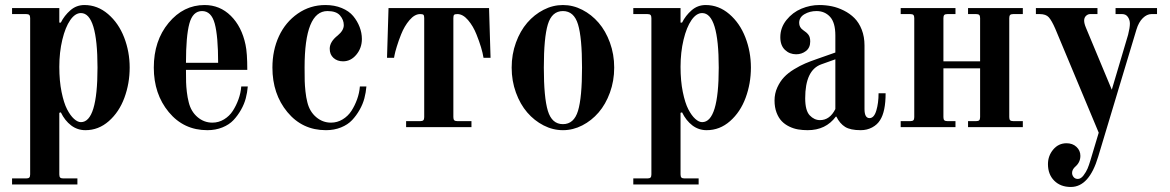

<svg xmlns="http://www.w3.org/2000/svg" viewBox="-20 -506 4654 764"><path d="M216 -240C216 -278.7 220 -314.7 228 -348C236 -381.3 246.5 -407.3 259.5 -426C272.5 -444.7 286.7 -454 302 -454C346 -454 368 -381.7 368 -237C368 -92.3 346 -20 302 -20C293.3 -20 284.2 -24.3 274.5 -33C264.8 -41.7 255.7 -54.3 247 -71C238.3 -87.7 231 -110.7 225 -140C219 -169.3 216 -202.7 216 -240ZM28 204V228H288V204H232C226 204 221.8 202.8 219.5 200.5C217.2 198.2 216 194 216 188V-57L222 -59C232.7 -37 246.3 -19.7 263 -7C279.7 5.7 298.7 12 320 12C354.7 12 385.7 0 413 -24C440.3 -48 461 -79 475 -117C489 -155 496 -195 496 -237C496 -279 488.7 -319 474 -357C459.3 -395 438 -426 410 -450C382 -474 350.7 -486 316 -486C294.7 -486 276 -479 260 -465C244 -451 231.3 -434.7 222 -416H216V-474H28V-450H84C90 -450 94.2 -448.8 96.5 -446.5C98.8 -444.2 100 -440 100 -434V188C100 194 98.8 198.2 96.5 200.5C94.2 202.8 90 204 84 204Z M592 -237C592 -167 611.8 -108 651.5 -60C691.2 -12 742.3 12 805 12C827 12 847 8.3 865 1C883 -6.3 897.7 -16 909 -28C920.3 -40 930.3 -53.7 939 -69C947.7 -84.3 954 -99.7 958 -115C962 -130.3 964.7 -146 966 -162H940C938.7 -144.7 935 -127.7 929 -111C923 -94.3 915.5 -79 906.5 -65C897.5 -51 885.8 -39.7 871.5 -31C857.2 -22.3 841.7 -18 825 -18C803 -18 783.3 -25.3 766 -40C748.7 -54.7 737 -74.3 731 -99C727.7 -111.7 725.2 -125.3 723.5 -140C721.8 -154.7 720.8 -167.7 720.5 -179C720.2 -190.3 720 -206.7 720 -228H964C964 -273.3 961.7 -306.7 957 -328C947 -376 927.5 -414.3 898.5 -443C869.5 -471.7 834.7 -486 794 -486C738 -486 690.3 -462.3 651 -415C611.7 -367.7 592 -308.3 592 -237ZM720 -256C720 -326.7 724.5 -378.7 733.5 -412C742.5 -445.3 759.3 -462 784 -462C808.7 -462 825.5 -445.3 834.5 -412C843.5 -378.7 848 -326.7 848 -256Z M1064 -237C1064 -167 1083.8 -108 1123.5 -60C1163.2 -12 1214.3 12 1277 12C1299 12 1319 8.3 1337 1C1355 -6.3 1369.7 -16 1381 -28C1392.3 -40 1402.3 -53.7 1411 -69C1419.7 -84.3 1426 -99.7 1430 -115C1434 -130.3 1436.7 -146 1438 -162H1412C1410.7 -144.7 1407 -127.7 1401 -111C1395 -94.3 1387.5 -79 1378.5 -65C1369.5 -51 1357.8 -39.7 1343.5 -31C1329.2 -22.3 1313.7 -18 1297 -18C1275 -18 1255.3 -25.3 1238 -40C1220.7 -54.7 1209 -74.3 1203 -99C1199.7 -111.7 1197.2 -126 1195.5 -142C1193.8 -158 1192.8 -171.8 1192.5 -183.5C1192.2 -195.2 1192 -213 1192 -237C1192 -387 1222.3 -462 1283 -462C1306.3 -462 1323 -456.2 1333 -444.5C1343 -432.8 1348 -420 1348 -406C1348 -392 1340 -378.3 1324 -365C1302.7 -348.3 1292 -330.7 1292 -312C1292 -296.7 1297 -284.5 1307 -275.5C1317 -266.5 1329.7 -262 1345 -262C1365.7 -262 1383.3 -270.8 1398 -288.5C1412.7 -306.2 1420 -327 1420 -351C1420 -367 1417 -382.8 1411 -398.5C1405 -414.2 1396.5 -428.7 1385.5 -442C1374.5 -455.3 1359.3 -466 1340 -474C1320.7 -482 1299 -486 1275 -486C1234.3 -486 1197.7 -474.7 1165 -452C1132.3 -429.3 1107.3 -399.3 1090 -362C1072.7 -324.7 1064 -283 1064 -237Z M1520 -276H1548L1550 -287C1551.3 -294.3 1554.3 -305.7 1559 -321C1563.7 -336.3 1569.3 -352.3 1576 -369C1584.7 -391 1595.8 -410 1609.5 -426C1623.2 -442 1637.3 -450 1652 -450C1658.7 -450 1663 -449 1665 -447C1667 -445 1668 -440.7 1668 -434V-40C1668 -34 1666.8 -29.8 1664.5 -27.5C1662.2 -25.2 1658 -24 1652 -24H1596V0H1856V-24H1800C1794 -24 1789.8 -25.2 1787.5 -27.5C1785.2 -29.8 1784 -34 1784 -40V-434C1784 -440.7 1785 -445 1787 -447C1789 -449 1793.3 -450 1800 -450C1814.7 -450 1828.8 -442 1842.5 -426C1856.2 -410 1867.3 -391 1876 -369C1890.7 -332.3 1900 -301.3 1904 -276H1932L1926 -474H1526Z M2144 -237C2144 -316.3 2149.3 -373.7 2160 -409C2170.7 -444.3 2190.7 -462 2220 -462C2249.3 -462 2269.3 -444.3 2280 -409C2290.7 -373.7 2296 -316.3 2296 -237C2296 -157.7 2290.7 -100.3 2280 -65C2269.3 -29.7 2249.3 -12 2220 -12C2190.7 -12 2170.7 -29.7 2160 -65C2149.3 -100.3 2144 -157.7 2144 -237ZM2016 -237C2016 -201.7 2021.7 -168.5 2033 -137.5C2044.3 -106.5 2059.3 -80.2 2078 -58.5C2096.7 -36.8 2118.3 -19.7 2143 -7C2167.7 5.7 2193.3 12 2220 12C2246.7 12 2272.3 5.7 2297 -7C2321.7 -19.7 2343.3 -36.8 2362 -58.5C2380.7 -80.2 2395.7 -106.5 2407 -137.5C2418.3 -168.5 2424 -201.7 2424 -237C2424 -272.3 2418.3 -305.5 2407 -336.5C2395.7 -367.5 2380.7 -393.8 2362 -415.5C2343.3 -437.2 2321.7 -454.3 2297 -467C2272.3 -479.7 2246.7 -486 2220 -486C2193.3 -486 2167.7 -479.7 2143 -467C2118.3 -454.3 2096.7 -437.2 2078 -415.5C2059.3 -393.8 2044.3 -367.5 2033 -336.5C2021.7 -305.5 2016 -272.3 2016 -237Z M2688 -240C2688 -278.7 2692 -314.7 2700 -348C2708 -381.3 2718.5 -407.3 2731.5 -426C2744.5 -444.7 2758.7 -454 2774 -454C2818 -454 2840 -381.7 2840 -237C2840 -92.3 2818 -20 2774 -20C2765.3 -20 2756.2 -24.3 2746.5 -33C2736.8 -41.7 2727.7 -54.3 2719 -71C2710.3 -87.7 2703 -110.7 2697 -140C2691 -169.3 2688 -202.7 2688 -240ZM2500 204V228H2760V204H2704C2698 204 2693.8 202.8 2691.5 200.5C2689.2 198.2 2688 194 2688 188V-57L2694 -59C2704.7 -37 2718.3 -19.7 2735 -7C2751.7 5.7 2770.7 12 2792 12C2826.7 12 2857.7 0 2885 -24C2912.3 -48 2933 -79 2947 -117C2961 -155 2968 -195 2968 -237C2968 -279 2960.7 -319 2946 -357C2931.3 -395 2910 -426 2882 -450C2854 -474 2822.7 -486 2788 -486C2766.7 -486 2748 -479 2732 -465C2716 -451 2703.3 -434.7 2694 -416H2688V-474H2500V-450H2556C2562 -450 2566.2 -448.8 2568.5 -446.5C2570.8 -444.2 2572 -440 2572 -434V188C2572 194 2570.8 198.2 2568.5 200.5C2566.2 202.8 2562 204 2556 204Z M3184 -115C3184 -189.7 3205.3 -234.7 3248 -250L3304 -270V-72C3289.3 -42.7 3269 -28 3243 -28C3227.7 -28 3214 -34.3 3202 -47C3190 -59.7 3184 -82.3 3184 -115ZM3062 -106C3062 -88 3064.7 -72 3070 -58C3075.3 -44 3082.2 -32.7 3090.5 -24C3098.8 -15.3 3108.8 -8.2 3120.5 -2.5C3132.2 3.2 3144 7 3156 9C3168 11 3180.7 12 3194 12C3242 12 3279.3 -6 3306 -42H3308C3317.3 -23.3 3329 -9.7 3343 -1C3357 7.7 3377.7 12 3405 12C3421.7 12 3436.8 8.3 3450.5 1C3464.2 -6.3 3474.7 -16 3482 -28C3496.7 -50.7 3504 -86.3 3504 -135H3476C3476 -109 3473 -86 3467 -66C3461 -46 3452 -36 3440 -36C3426.7 -36 3420 -48 3420 -72V-325C3420 -348.3 3416.3 -369.3 3409 -388C3401.7 -406.7 3392 -422 3380 -434C3368 -446 3354 -456 3338 -464C3322 -472 3306 -477.7 3290 -481C3274 -484.3 3257.3 -486 3240 -486C3216 -486 3192.3 -481.2 3169 -471.5C3145.7 -461.8 3125.8 -446.8 3109.5 -426.5C3093.2 -406.2 3085 -383.3 3085 -358C3085 -336 3091.2 -319.2 3103.5 -307.5C3115.8 -295.8 3130.7 -290 3148 -290C3162.7 -290 3175.7 -294.3 3187 -303C3198.3 -311.7 3204 -324.3 3204 -341C3204 -352.3 3201.7 -361.2 3197 -367.5C3192.3 -373.8 3185.3 -380 3176 -386C3165.3 -393.3 3160 -403 3160 -415C3160 -429.7 3167 -441.2 3181 -449.5C3195 -457.8 3211 -462 3229 -462C3251 -462 3269 -454.3 3283 -439C3297 -423.7 3304 -399 3304 -365V-297L3230 -271C3212.7 -265 3197.3 -259.2 3184 -253.5C3170.7 -247.8 3156 -240.2 3140 -230.5C3124 -220.8 3110.7 -210.3 3100 -199C3089.3 -187.7 3080.3 -174 3073 -158C3065.7 -142 3062 -124.7 3062 -106Z M3564 0H3782V-24H3750C3744 -24 3739.8 -25.2 3737.5 -27.5C3735.2 -29.8 3734 -34 3734 -40V-234H3880V-40C3880 -34 3878.8 -29.8 3876.5 -27.5C3874.2 -25.2 3870 -24 3864 -24H3832V0H4050V-24H4012C4006 -24 4001.8 -25.2 3999.5 -27.5C3997.2 -29.8 3996 -34 3996 -40V-434C3996 -440 3997.2 -444.2 3999.5 -446.5C4001.8 -448.8 4006 -450 4012 -450H4050V-474H3832V-450H3864C3870 -450 3874.2 -448.8 3876.5 -446.5C3878.8 -444.2 3880 -440 3880 -434V-262H3734V-434C3734 -440 3735.2 -444.2 3737.5 -446.5C3739.8 -448.8 3744 -450 3750 -450H3782V-474H3564V-450H3602C3608 -450 3612.2 -448.8 3614.5 -446.5C3616.8 -444.2 3618 -440 3618 -434V-40C3618 -34 3616.8 -29.8 3614.5 -27.5C3612.2 -25.2 3608 -24 3602 -24H3564Z M4102 -450H4117C4133.7 -450 4145.8 -445.7 4153.5 -437C4161.2 -428.3 4169.7 -413.3 4179 -392L4352 22L4319 132C4315 145.3 4311.2 156.3 4307.5 165C4303.8 173.7 4298.5 182.7 4291.5 192C4284.5 201.3 4277 206 4269 206C4261.7 206 4256 203.5 4252 198.5C4248 193.5 4246 188 4246 182C4246 172.7 4250.7 164 4260 156C4272.7 144.7 4279 130.7 4279 114C4279 100 4273.8 88.2 4263.5 78.5C4253.2 68.8 4240 64 4224 64C4202.7 64 4185 72.3 4171 89C4157 105.7 4150 125 4150 147C4150 174.3 4158.3 196.3 4175 213C4191.7 229.7 4213.7 238 4241 238C4289.7 238 4326 197.7 4350 117L4502 -388C4508 -408 4516.5 -423.3 4527.5 -434C4538.5 -444.7 4550 -450 4562 -450H4584V-474H4419V-450H4445C4455 -450 4462.7 -446.2 4468 -438.5C4473.3 -430.8 4476 -422 4476 -412C4476 -401.3 4473.7 -386.7 4469 -368L4404 -149L4301 -396C4296.3 -407.3 4294 -416.7 4294 -424C4294 -432 4296.5 -438.3 4301.5 -443C4306.5 -447.7 4312 -450 4318 -450H4347V-474H4102Z"/></svg>

Font: Km Standard TT
Style: Bold
Weight: 700
Designer: Alexey Kryukov <alexios@thessalonica.org.ru>
Version: Version 2.0.2